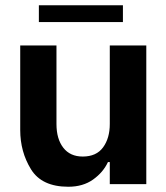

<svg xmlns="http://www.w3.org/2000/svg" viewBox="-20 -701 631 731"><path d="M57 -528H195V-229Q195 -172 221 -138.5Q247 -105 295 -105Q347 -105 372.5 -140Q398 -175 398 -229V-528H537V0H398V-84H391Q373 -45 334.5 -17.5Q296 10 240 10Q139 10 98 -56.5Q57 -123 57 -206ZM128 -681H448V-617H128Z"/></svg>

Font: Lopes Sans
Style: Bold
Weight: 700
Designer: Gabriel Lam, Diego Maldonado
Foundry: TypeRant, Foresti Design
Version: Version 4.000